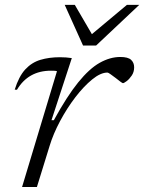

<svg xmlns="http://www.w3.org/2000/svg" viewBox="-20 -750 578 770"><path d="M208.5 -464.5Q204 -466 197.2 -466.2Q190.5 -466.5 184.5 -466.5Q93.5 -466.5 48 -390L39 -390.5Q55.5 -443.5 81.2 -471.5Q107 -499.5 142 -510Q177 -520.5 220.5 -520.5Q246 -520.5 268 -517L186.5 -268H196Q248.5 -364 293.5 -419.5Q338.5 -475 380 -498.2Q421.5 -521.5 462.5 -521.5Q493.5 -521.5 505.8 -510Q518 -498.5 518 -480Q518 -461 508.2 -446.8Q498.5 -432.5 487.8 -424.5Q477 -416.5 473 -416.5Q471 -416.5 462.2 -423Q453.5 -429.5 443.5 -437.5Q433 -445.5 423.5 -452.2Q414 -459 411 -459Q383.5 -459 349.8 -431.5Q316 -404 282.2 -360Q248.5 -316 221 -264.5Q193.5 -213 179 -165L128 0H68.5ZM538.5 -730.5 365.5 -567.5H313L239.5 -730.5H280L348.5 -613L489 -730.5Z"/></svg>

Font: Newsreader 6pt Light
Style: Italic
Weight: 300
Italic angle: -17°
Designer: Hugues Gentile
Foundry: Production Type
Version: Version 1.003; ttfautohint (v1.8.3)